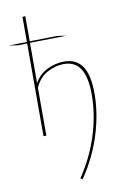

<svg xmlns="http://www.w3.org/2000/svg" viewBox="-122 -774 752 1126"><g transform="rotate(-10 254.0 -211.5)"><path d="M432 -194Q432 -75 392.5 50.5Q353 176 276 289L264 281Q338 172 376.5 49.5Q415 -73 415 -190Q415 -295 383 -345.5Q351 -396 284 -396Q234 -396 185 -369.5Q136 -343 111 -285V0H94V-552L38 -551L-16 -559L94 -561V-710L111 -712V-562L275 -565L329 -557L111 -553V-313Q138 -362 187 -386Q236 -410 288 -410Q361 -410 396.5 -357.5Q432 -305 432 -194Z"/></g></svg>

Font: Ysabeau Thin
Style: Regular
Weight: 200
Designer: Christian Thalmann (Catharsis Fonts)
Version: Version 0.003